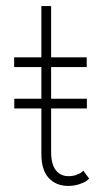

<svg xmlns="http://www.w3.org/2000/svg" viewBox="-20 -599 344 631"><path d="M27 -274.5H116V-378.5H26.5V-410.5H116V-579H148V-410.5H265V-378.5H148V-274.5H265.5V-242.5H148V-101Q148 -58.5 163.8 -39.2Q179.5 -20 205 -20Q219 -20 230.8 -24.2Q242.5 -28.5 247 -32Q251.5 -35.5 253.5 -38.5L273 -12Q269 -8 262.2 -3.2Q255.5 1.5 239.2 6.8Q223 12 204 12Q164.5 12 140.2 -14Q116 -40 116 -93V-242.5H27Z"/></svg>

Font: League Spartan ExtraLight
Style: Regular
Weight: 200
Foundry: The League of Moveable Type
Version: Version 2.002